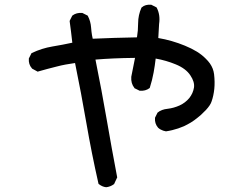

<svg xmlns="http://www.w3.org/2000/svg" viewBox="-20 -739 1040 822"><path d="M434.1 62.5Q425.3 61.5 417.7 58.1Q410.2 54.7 403.3 49.3L401.9 48.3L401.4 46.4Q372.1 -83 349.6 -213.4Q327.6 -340.8 301.3 -469.2Q279.8 -466.3 260.5 -462.6Q241.2 -459 222.7 -454.1Q183.1 -444.3 144 -433.1L142.1 -432.1L139.6 -433.1L118.2 -444.8L117.2 -445.3L116.7 -446.3Q108.9 -455.1 105.7 -465.6Q102.5 -476.1 103.5 -487.8V-488.8L104 -489.7L113.8 -509.3L114.7 -511.2L116.7 -512.2Q158.2 -532.2 204.6 -540Q225.6 -543.5 247.3 -547.6Q269 -551.8 289.6 -556.2Q286.6 -582.5 283.9 -605Q281.2 -627.4 278.3 -647.5V-649.4L278.8 -650.9L288.6 -670.4L289.6 -671.9L290.5 -672.9Q307.6 -685.5 331.5 -683.6H332.5L333.5 -683.1L353 -673.3L355 -672.4L356 -670.9Q368.2 -647.9 370.1 -620.1Q370.6 -612.3 371.6 -604.2Q372.6 -596.2 373.8 -588.6Q375 -581.1 377 -573.2Q419.9 -575.2 467.5 -576.7Q515.1 -578.1 566.4 -579.1Q571.3 -607.9 571.3 -639.2Q571.3 -657.2 575 -673.8Q578.6 -690.4 585.4 -705.6L585.9 -706.5L586.9 -707.5Q594.7 -714.4 604.7 -717Q614.7 -719.7 626.5 -718.8H627.4L628.4 -718.3L647.9 -708.5L649.9 -707.5L650.9 -706.1Q667 -675.3 661.1 -636.2L657.7 -576.2Q715.8 -566.4 771.5 -543.5Q800.3 -531.7 822.5 -518.1Q844.7 -504.4 860.4 -488.3Q871.1 -478 878.7 -467.3Q886.2 -456.5 890.6 -445.1Q895 -433.6 896.5 -421.4Q900.4 -387.7 897.5 -358.6Q894.5 -329.6 886.2 -305.7Q883.8 -297.4 877.4 -287.8Q871.1 -278.3 862.1 -268.6Q853 -258.8 840.8 -247.6Q833.5 -241.2 826.2 -235.4Q818.8 -229.5 811.5 -224.1Q804.2 -218.8 796.9 -214.4Q789.6 -210 782.2 -206.1Q774.9 -202.1 767.6 -198.7Q755.4 -193.4 742.9 -189.2Q730.5 -185.1 717.5 -181.9Q704.6 -178.7 691.4 -176.8H690.4H689.9Q684.1 -177.7 678.5 -179.7Q672.9 -181.6 667.5 -184.6Q662.1 -187.5 657.2 -191.9L656.7 -192.4Q641.6 -210 643.6 -233.9V-234.9L644 -235.8L653.8 -255.4L654.3 -256.8L655.3 -257.3Q670.4 -270.5 698.7 -273.4Q724.1 -276.4 749 -287.6Q773.4 -298.8 790.5 -319.3Q806.6 -339.8 810.5 -364.3Q814 -388.2 794.9 -416.5Q785.2 -431.2 769.5 -442.9Q753.9 -454.6 732.4 -463.4Q712.4 -471.7 690.7 -478Q668.9 -484.4 646.5 -488.3Q643.1 -458 637.7 -428.7Q631.8 -396 621.6 -364.3L621.1 -362.8L619.6 -361.3Q602.5 -348.6 578.6 -350.6H577.6L576.7 -351.1L557.1 -360.8L555.7 -361.3L555.2 -362.8Q540 -381.8 542 -409.7V-410.2L558.1 -491.2Q508.3 -490.7 466.1 -488.8Q423.8 -486.8 388.7 -483.9Q402.3 -417 414.1 -353.5Q425.8 -290 436.5 -229Q458 -104.5 481.4 18.6L481.9 20.5L481 22L469.2 47.4L468.8 48.8L467.3 49.8Q460 55.2 451.9 58.3Q443.8 61.5 435.1 62.5H434.6Z"/></svg>

Font: NaikaiFont
Style: SemiBold
Weight: 600
Version: Version 1.89